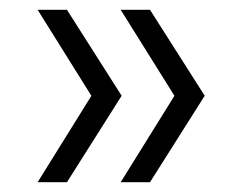

<svg xmlns="http://www.w3.org/2000/svg" viewBox="-20 -466 488 393"><path d="M117 -446 229 -270 117 -93H57L182 -294V-246L57 -446ZM287 -446 399 -270 287 -93H227L352 -294V-246L227 -446Z"/></svg>

Font: SUSE Light
Style: Regular
Weight: 300
Designer: Rene Bieder
Foundry: SUSE
Version: Version 1.000